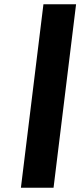

<svg xmlns="http://www.w3.org/2000/svg" viewBox="-20 -880 377 900"><path d="M78 0H231L336.6 -860H183.6Z"/></svg>

Font: Hussar
Style: BdSuprExtOblOne
Weight: 700
Foundry: Cannot Into Space Fonts
Version: Version 2.00